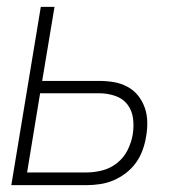

<svg xmlns="http://www.w3.org/2000/svg" viewBox="-20 -540 540 560"><path d="M13 0 99 -520H139L103 -304H269Q291 -304 312 -300.5Q333 -297 351.5 -287Q370 -277 382.5 -261.5Q395 -246 402 -226.5Q409 -207 409.5 -185Q410 -163 406 -141Q403 -122 396 -102.5Q389 -83 377 -66Q365 -49 347.5 -35.5Q330 -22 311 -14Q292 -6 272 -3Q252 0 232 0ZM232 -37Q255 -37 278.5 -43Q302 -49 321.5 -64.5Q341 -80 352 -102Q363 -124 367 -147Q371 -171 368 -194.5Q365 -218 351.5 -235.5Q338 -253 315.5 -260.5Q293 -268 269 -268H97L59 -37Z"/></svg>

Font: Iosevka Extralight Oblique
Style: Regular
Weight: 200
Italic angle: -9°
Monospace: yes
Designer: Belleve Invis
Foundry: Belleve Invis
Version: Version 32.5.0; ttfautohint (v1.8.4)